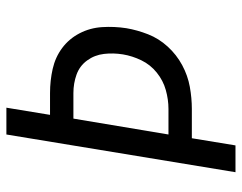

<svg xmlns="http://www.w3.org/2000/svg" viewBox="-100 -676 775 616"><g transform="rotate(-90 288.0 -367.5)"><path d="M44 0H130L153 -140H247Q282 -140 318 -146.5Q354 -153 387.5 -171Q421 -189 447 -217.5Q473 -246 486.5 -280.5Q500 -315 506 -350Q512 -389 509.5 -428Q507 -467 489.5 -500.5Q472 -534 442.5 -556Q413 -578 375.5 -586.5Q338 -595 298 -595H228L251 -735H165ZM165 -215 216 -520H298Q329 -520 357 -510Q385 -500 402.5 -476Q420 -452 423.5 -422Q427 -392 422 -361Q417 -331 403 -302Q389 -273 363.5 -252.5Q338 -232 307.5 -223.5Q277 -215 247 -215Z"/></g></svg>

Font: Iosevka Sparkle Oblique
Style: Regular
Weight: 400
Italic angle: -9°
Designer: Belleve Invis
Foundry: Belleve Invis
Version: Version 4.5.0; ttfautohint (v1.8.3)